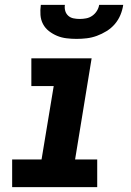

<svg xmlns="http://www.w3.org/2000/svg" viewBox="-20 -770 540 790"><path d="M30 0V-114H151L201 -416H109V-530H357L289 -114H380V0ZM295 -610Q274 -610 253.5 -612.5Q233 -615 215 -622.5Q197 -630 181.5 -642Q166 -654 157 -671Q148 -688 146.5 -708.5Q145 -729 148 -750H247Q245 -737 248.5 -725Q252 -713 261 -705Q270 -697 282.5 -694.5Q295 -692 308 -692Q321 -692 334.5 -694.5Q348 -697 359.5 -705Q371 -713 378.5 -725Q386 -737 388 -750H487Q484 -729 475.5 -708.5Q467 -688 452.5 -671Q438 -654 418.5 -642Q399 -630 378.5 -622.5Q358 -615 337 -612.5Q316 -610 295 -610Z"/></svg>

Font: Iosevka Slab Heavy Oblique
Style: Regular
Weight: 900
Italic angle: -9°
Monospace: yes
Designer: Belleve Invis
Foundry: Belleve Invis
Version: Version 11.1.1; ttfautohint (v1.8.3)